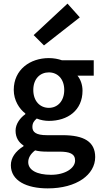

<svg xmlns="http://www.w3.org/2000/svg" viewBox="-20 -824 560 1061"><path d="M244 217C404 217 506 141 506 44C506 -41 444 -77 326 -77H239C179 -77 159 -94 159 -122C159 -144 168 -156 183 -169C205 -160 229 -156 250 -156C354 -156 436 -214 436 -323C436 -357 424 -387 408 -406H498V-491H322C302 -498 277 -503 250 -503C147 -503 56 -440 56 -327C56 -269 87 -222 120 -197V-193C92 -173 66 -140 66 -102C66 -62 85 -36 110 -20V-16C65 12 40 48 40 89C40 175 127 217 244 217ZM136 72C136 49 148 27 174 7C193 12 214 14 241 14H308C364 14 395 25 395 63C395 105 341 142 262 142C184 142 136 116 136 72ZM164 -327C164 -389 202 -424 250 -424C298 -424 335 -388 335 -327C335 -264 297 -228 250 -228C202 -228 164 -264 164 -327ZM223 -573 421 -728 353 -804 166 -630Z"/></svg>

Font: DAIFUKU Sans Semibold
Style: Regular
Weight: 600
Designer: Original font ‘Source Sans 3’ : Paul D. Hunt
Foundry: Daifuku
Version: Version 1.000